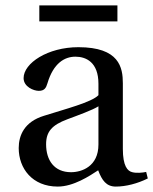

<svg xmlns="http://www.w3.org/2000/svg" viewBox="-20 -676 565 708"><path d="M125 -597H413V-656H125ZM49 -130C49 -55 99 12 193 12C251 12 310 -27 342 -48C356 -11 372 12 407 12C444 12 487 1 525 -18L519 -42C505 -39 483 -37 468 -41C450 -45 433 -64 433 -127V-369C433 -427 420 -502 269 -502C156 -502 67 -443 67 -388C67 -356 104 -341 123 -341C144 -341 150 -352 155 -369C177 -443 218 -467 258 -467C297 -467 343 -447 343 -367V-325C318 -299 221 -274 142 -249C70 -227 49 -177 49 -130ZM150 -144C150 -191 172 -215 228 -236C268 -251 321 -270 343 -284V-143C343 -62 281 -41 242 -41C180 -41 150 -85 150 -144Z"/></svg>

Font: Lingua Franca
Style: Regular
Weight: 400
Version: Version 1.19